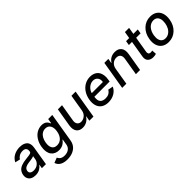

<svg xmlns="http://www.w3.org/2000/svg" viewBox="230 -1959 3458 3458"><g transform="rotate(-45 1959.0 -230.0)"><path d="M183.2 12.1Q130.7 12.1 92.5 -6.9Q54.3 -25.9 35.9 -64.1Q17.4 -102.3 25.9 -154.1Q32 -190 48.8 -217.3Q65.7 -244.7 87.4 -261.4Q109 -278.1 140.1 -290Q171.2 -301.8 198.9 -307.4Q226.6 -312.9 262.4 -317.1Q345.2 -327.1 354 -328.5Q391.7 -335.2 402.3 -350.1Q407 -356.9 408.7 -366.5V-369Q416.2 -415.8 395.1 -441.2Q373.9 -466.6 323.5 -466.6Q273.8 -466.6 236.9 -444.8Q199.9 -422.9 181.1 -390.6L85.9 -413.4Q122.5 -484 188.7 -518.3Q255 -552.6 334.5 -552.6Q363.3 -552.6 389.2 -548.3Q415.1 -544 442.3 -531.1Q469.5 -518.1 487.4 -497.9Q505.3 -477.6 513.3 -442.6Q521.3 -407.7 513.8 -362.2L453.8 0H350.1L362.9 -74.6H358.7Q348 -58.2 332.2 -43.7Q316.4 -29.1 294.9 -16.2Q273.4 -3.2 244.5 4.4Q215.6 12.1 183.2 12.1ZM219.5 -73.2Q283.4 -73.2 327.6 -109.6Q371.8 -146 380.3 -196.7L392 -267Q388.5 -263.8 381.4 -261Q374.3 -258.2 362.9 -255.3Q351.6 -252.5 342.7 -250.7Q333.8 -248.9 318.4 -246.4Q302.9 -244 296 -243.1Q289.1 -242.2 273.4 -240.1Q257.8 -237.9 256.4 -237.9Q231.2 -234.7 211.3 -229Q191.4 -223.4 173.5 -213.8Q155.5 -204.2 144.4 -188.7Q133.2 -173.3 130 -152.7Q123.6 -114.3 148.3 -93.8Q172.9 -73.2 219.5 -73.2Z M789.8 215.9Q742.2 215.9 704.2 206.1Q666.2 196.4 641 179Q615.8 161.6 600 139.9Q584.2 118.3 577.1 92.3L675.1 54.7Q680.4 66.4 685.2 74.8Q690 83.1 700.5 94.5Q710.9 105.8 723.5 112.9Q736.2 120 756.7 125.2Q777.3 130.3 802.9 130.3Q866.5 130.3 910.2 99.6Q953.8 68.9 964.1 7.8L980.8 -99.4H974.1Q910.9 -8.2 801.8 -8.2Q753.2 -8.2 714.5 -25.4Q675.8 -42.6 650.4 -76.3Q625 -110.1 616.1 -159.8Q607.2 -209.5 617.9 -274.9Q631.7 -359.7 672.1 -423.3Q712.4 -486.9 769.4 -519.7Q826.3 -552.6 892.4 -552.6Q921.5 -552.6 945 -545.5Q968.4 -538.4 982.4 -528.9Q996.4 -519.5 1008 -504.8Q1019.5 -490.1 1024.3 -480.3Q1029.1 -470.5 1034.4 -457H1042.3L1056.8 -545.5H1160.9L1068.5 12.1Q1061.8 53.3 1044 87.2Q1026.3 121.1 1000.4 144.7Q974.4 168.3 941.1 184.5Q907.7 200.6 869.7 208.3Q831.7 215.9 789.8 215.9ZM838.1 -96.2Q906.2 -96.2 952.1 -144Q997.9 -191.8 1011.7 -276.3Q1025.9 -360.4 995.7 -411.4Q965.6 -462.4 897.7 -462.4Q850.9 -462.4 814.3 -437.3Q777.7 -412.3 755.9 -371.1Q734 -329.9 725.1 -276.3Q711.6 -193.2 740.1 -144.7Q768.5 -96.2 838.1 -96.2Z M1595.5 -226.2 1648.8 -545.5H1755.3L1664.4 0H1560L1576 -94.5H1570.3Q1543.7 -48.7 1496.4 -20.8Q1449.2 7.1 1389.9 7.1Q1308.9 7.1 1269 -46.2Q1229 -99.4 1245 -198.5L1303.3 -545.5H1409.4L1353.7 -211.3Q1344.8 -155.9 1370 -122.7Q1395.2 -89.5 1445 -89.5Q1468 -89.5 1491.7 -98Q1515.3 -106.5 1536.8 -122.9Q1558.2 -139.2 1574.2 -166Q1590.2 -192.8 1595.5 -226.2Z M2040.5 11Q1960.9 11 1907.8 -23.6Q1854.8 -58.2 1834.2 -121.6Q1813.6 -185 1827.8 -269.2Q1841.6 -352.3 1883.3 -416.7Q1925.1 -481.2 1988.5 -516.9Q2051.8 -552.6 2126.8 -552.6Q2165.1 -552.6 2198 -543Q2230.8 -533.4 2258.9 -512.8Q2286.9 -492.2 2303.8 -460Q2320.7 -427.9 2327.1 -382.6Q2333.5 -337.4 2322.8 -278.4L2316.8 -240.8H1928.3Q1914.8 -154.8 1948 -115.8Q1981.2 -76.7 2056.1 -76.7Q2103 -76.7 2138.5 -96.4Q2174 -116.1 2195 -154.5L2292.3 -136.4Q2262.4 -68.9 2195.7 -28.9Q2128.9 11 2040.5 11ZM1941.8 -320.3H2224.8Q2235.4 -383.5 2204.9 -424.2Q2174.4 -464.8 2112.9 -464.8Q2082.7 -464.8 2053.6 -452.2Q2024.5 -439.6 2002.1 -419.2Q1979.8 -398.8 1963.6 -372.9Q1947.4 -346.9 1941.8 -320.3Z M2555.4 -323.9 2502.1 0H2396L2486.9 -545.5H2588.8L2573.9 -456.7H2580.6Q2607.2 -501.8 2652.5 -527.2Q2697.8 -552.6 2757.8 -552.6Q2842.7 -552.6 2884.2 -499.3Q2925.8 -446 2909.4 -346.9L2851.2 0H2745L2800.8 -334.2Q2810.7 -393.5 2785.5 -427Q2760.3 -460.6 2706 -460.6Q2649.1 -460.6 2608 -424.4Q2566.8 -388.1 2555.4 -323.9Z M3338.4 -545.5 3324.6 -460.2H3212L3161.9 -160.2Q3158 -142 3160.3 -129.1Q3162.6 -116.1 3166.7 -108Q3170.8 -99.8 3179.2 -95.2Q3187.5 -90.6 3196 -89Q3204.5 -87.4 3215.9 -87.4Q3229.4 -87.4 3253.6 -92L3259.2 -4.3Q3225.5 6.7 3187.1 7.1Q3155.2 7.8 3128.4 -1.2Q3101.6 -10.3 3082.4 -27.9Q3063.2 -45.5 3055 -73.9Q3046.9 -102.3 3052.9 -138.1L3106.2 -460.2H3026.6L3040.5 -545.5H3120L3141.7 -676.1H3247.9L3226.2 -545.5Z M3574.9 11Q3497.9 11 3445.1 -24.7Q3392.4 -60.4 3371.3 -125.2Q3350.1 -190 3364 -274.9Q3384.2 -400.6 3465 -476.6Q3545.8 -552.6 3659.4 -552.6Q3736.5 -552.6 3789.2 -516.9Q3842 -481.2 3863.1 -416.2Q3884.2 -351.2 3870.4 -265.6Q3849.8 -140.6 3769 -64.8Q3688.2 11 3574.9 11ZM3581 -78.1Q3630.3 -78.1 3669.9 -105.5Q3709.5 -132.8 3733.1 -176.5Q3756.7 -220.2 3765.6 -274.9Q3769.9 -305.8 3769.7 -333.8Q3769.5 -361.9 3761.5 -385.7Q3753.6 -409.4 3740.1 -426.8Q3726.6 -444.2 3704.4 -454Q3682.2 -463.8 3653.4 -463.8Q3616.1 -463.8 3584 -448Q3551.8 -432.2 3528.9 -404.8Q3506 -377.5 3490.8 -342.2Q3475.5 -306.8 3468.8 -266Q3464.5 -235.1 3464.7 -207.2Q3464.8 -179.3 3472.8 -155.7Q3480.8 -132.1 3494.3 -114.9Q3507.8 -97.7 3530 -87.9Q3552.2 -78.1 3581 -78.1Z"/></g></svg>

Font: Karasuma Gothic
Style: Medium Italic
Weight: 500
Italic angle: 9.39998°
Designer: Rasmus Andersson / Ryoko Nishizuka
Foundry: Genbu
Version: Version 1.00